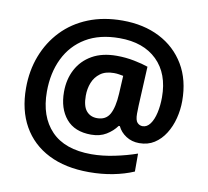

<svg xmlns="http://www.w3.org/2000/svg" viewBox="-86 -814 1069 989"><g transform="rotate(10 449.0 -319.5)"><path d="M851 -364Q851 -318 839.5 -273Q828 -228 805 -191.5Q782 -155 748.5 -133.5Q715 -112 670 -112Q631 -112 601 -131.5Q571 -151 557 -181H551Q530 -152 497 -132Q464 -112 418 -112Q332 -112 287.5 -165Q243 -218 243 -305Q243 -371 270.5 -423Q298 -475 350.5 -505Q403 -535 479 -535Q526 -535 571 -526Q616 -517 644 -507L634 -302Q634 -292 633.5 -280.5Q633 -269 633 -260Q633 -225 644.5 -213Q656 -201 672 -201Q695 -201 711.5 -223.5Q728 -246 736.5 -283.5Q745 -321 745 -365Q745 -488 674 -557.5Q603 -627 478 -627Q373 -627 301.5 -584Q230 -541 193 -465Q156 -389 156 -291Q156 -161 227 -87Q298 -13 437 -13Q494 -13 557 -26Q620 -39 674 -58V36Q625 57 566 68.5Q507 80 441 80Q317 80 229 35.5Q141 -9 94 -92Q47 -175 47 -291Q47 -382 77 -460Q107 -538 163 -596.5Q219 -655 298.5 -687Q378 -719 477 -719Q588 -719 672 -676Q756 -633 803.5 -553.5Q851 -474 851 -364ZM357 -305Q357 -250 378 -225.5Q399 -201 434 -201Q480 -201 500 -237Q520 -273 524 -344L529 -439Q518 -441 506 -443Q494 -445 480 -445Q436 -445 409 -425Q382 -405 369.5 -373.5Q357 -342 357 -305Z"/></g></svg>

Font: Noto Sans Meetei Mayek
Style: Bold
Weight: 700
Designer: Monotype Design Team and Neelakash Kshetrimayum
Foundry: Monotype Imaging Inc.
Version: Version 2.002; ttfautohint (v1.8.4.7-5d5b)